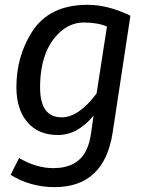

<svg xmlns="http://www.w3.org/2000/svg" viewBox="-20 -559 616 795"><path d="M226.6 -424.3Q146 -349.1 146 -196.8Q146 -72.8 235.8 -73.2Q305.7 -73.2 379.9 -171.9L422.9 -449.2Q383.8 -465.8 327.4 -465.8Q271 -465.8 226.6 -424.3ZM342.8 -539.1Q426.8 -539.1 520 -494.1L446.8 -12.2Q412.6 215.8 206.1 215.8Q106 215.8 23.9 165L59.1 95.2Q129.9 137.2 201.2 137.2Q300.3 136.7 336.4 64.5Q352.1 33.2 357.9 -13.2L367.2 -80.1Q301.3 0 219.7 0Q138.2 0 93 -53.5Q47.9 -106.9 47.9 -198.2Q47.9 -325.2 112.3 -426.8Q183.6 -539.1 342.8 -539.1Z"/></svg>

Font: FiraSans-Italic
Style: Italic
Weight: 400
Italic angle: -8°
Designer: Carrois Corporate & Edenspiekermann AG
Foundry: Carrois Corporate GbR & Edenspiekermann AG
Version: Version 3.106;PS 003.106;hotconv 1.0.70;makeotf.lib2.5.58329